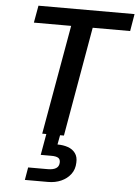

<svg xmlns="http://www.w3.org/2000/svg" viewBox="-62 -748 763 1057"><g transform="rotate(5 319.0 -219.0)"><path d="M189 0 296 -605H90L107 -700H638L622 -605H415L309 0ZM116 262 128 192H236Q266 192 282 182Q298 172 299 151Q300 132 288 124.5Q276 117 250 117H191L213 -7H289L278 52Q310 52 336 61Q362 70 377 90.5Q392 111 390 143Q389 180 369 206.5Q349 233 316.5 247.5Q284 262 244 262Z"/></g></svg>

Font: DM Sans 16pt SemiBold
Style: Italic
Weight: 600
Italic angle: -10°
Version: Version 4.004;gftools[0.9.30]